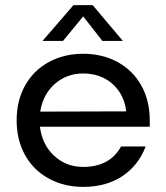

<svg xmlns="http://www.w3.org/2000/svg" viewBox="-20 -720 650 750"><path d="M305 -510Q380 -510 439.5 -477.5Q499 -445 532 -386Q565 -327 565 -250V-225H136Q145 -154 192 -111Q239 -68 305 -68Q409 -68 453 -148H549Q521 -74 458 -32Q395 10 305 10Q230 10 170.5 -22.5Q111 -55 78 -114Q45 -173 45 -250Q45 -327 78 -386Q111 -445 170.5 -477.5Q230 -510 305 -510ZM473 -285Q465 -352 419 -392.5Q373 -433 305 -433Q241 -433 194.5 -392.5Q148 -352 137 -284ZM460 -560H380L305 -656L226 -560H146L267 -700H342Z"/></svg>

Font: Goli
Style: Regular
Weight: 400
Designer: jaikishan Patel
Foundry: MagicType
Version: Version 1.000